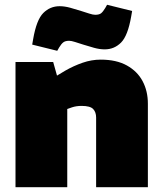

<svg xmlns="http://www.w3.org/2000/svg" viewBox="-20 -785 680 805"><path d="M45 0V-525H203L219 -468L254 -489Q289 -509 326.5 -522Q364 -535 402 -535Q468 -535 512 -510.5Q556 -486 578 -444.5Q600 -403 600 -350V0H383V-292Q383 -315 370.5 -328Q358 -341 322 -341Q311 -341 301 -339.5Q291 -338 282 -335L262 -328V0ZM220 -572 115 -598 119 -621Q133 -702 161.5 -730.5Q190 -759 230 -759Q251 -759 274.5 -752.5Q298 -746 320 -739Q339 -733 354.5 -728Q370 -723 379 -723Q396 -723 404 -729.5Q412 -736 421 -751L429 -765L534 -739L530 -716Q516 -635 487.5 -606.5Q459 -578 419 -578Q398 -578 374.5 -584.5Q351 -591 329 -598Q310 -604 294.5 -609Q279 -614 270 -614Q254 -614 245.5 -607.5Q237 -601 228 -586Z"/></svg>

Font: REM Black
Style: Regular
Weight: 900
Designer: Octavio Pardo
Foundry: Ashler Design
Version: Version 1.005;gftools[0.9.28]